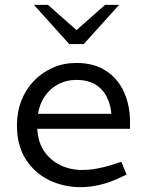

<svg xmlns="http://www.w3.org/2000/svg" viewBox="-20 -766 599 793"><path d="M313 7Q243 7 183 -22Q123 -51 86.5 -108Q50 -165 50 -248Q50 -304 68.5 -351Q87 -398 120.5 -432.5Q154 -467 198.5 -486.5Q243 -506 295 -506Q369 -506 418.5 -473Q468 -440 492.5 -385Q517 -330 517 -262V-234H134Q137 -178 163 -140.5Q189 -103 230 -83.5Q271 -64 319 -64Q349 -64 379 -69.5Q409 -75 439 -84L481 -98L503 -45L464 -27Q429 -11 390 -2Q351 7 313 7ZM137 -296H440Q434 -361 397.5 -398.5Q361 -436 295 -436Q255 -436 222 -419Q189 -402 166.5 -370.5Q144 -339 137 -296ZM266 -584 283 -630 414 -746H472L326 -584ZM266 -584 120 -746H178L309 -630L326 -584Z"/></svg>

Font: REM Light
Style: Regular
Weight: 300
Designer: Octavio Pardo
Foundry: Ashler Design
Version: Version 1.005;gftools[0.9.28]